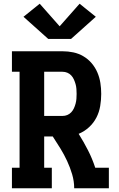

<svg xmlns="http://www.w3.org/2000/svg" viewBox="-20 -1010 640 1030"><path d="M44 0V-110H85V-625H44V-735H315Q345 -735 373.5 -729Q402 -723 427.5 -708Q453 -693 472 -670.5Q491 -648 502.5 -621Q514 -594 518.5 -565Q523 -536 523 -506Q523 -474 517.5 -441Q512 -408 497 -379Q482 -350 457.5 -327.5Q433 -305 402 -292Q429 -249 452 -204Q475 -159 491 -110H564V0H378Q378 -38 367 -75Q356 -112 340 -146.5Q324 -181 304 -213.5Q284 -246 263 -278H217V-110H258V0ZM315 -388Q329 -388 341 -393Q353 -398 362 -407.5Q371 -417 376.5 -429Q382 -441 385.5 -454Q389 -467 390 -480Q391 -493 391 -506Q391 -519 390 -532.5Q389 -546 385.5 -558.5Q382 -571 376.5 -583.5Q371 -596 362 -605.5Q353 -615 341 -620Q329 -625 315 -625H217V-388ZM239 -801 220 -818 106 -920 193 -990 300 -869 407 -990 494 -920 361 -801Z"/></svg>

Font: Iosevka Curly Slab XBdEx
Style: Regular
Weight: 800
Width: 7
Monospace: yes
Designer: Belleve Invis
Foundry: Belleve Invis
Version: Version 11.0.0; ttfautohint (v1.8.3)